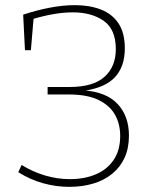

<svg xmlns="http://www.w3.org/2000/svg" viewBox="-20 -720 605 746"><path d="M249 6Q198 6 147.5 -8Q97 -22 51 -51L64 -79Q108 -52 155.5 -38Q203 -24 251 -24Q308 -24 352 -42.5Q396 -61 421.5 -98.5Q447 -136 447 -192Q447 -237 427.5 -273Q408 -309 364 -331Q320 -353 246 -353H165V-382H250Q342 -382 386 -421.5Q430 -461 430 -529Q430 -606 383 -639Q336 -672 263 -672Q225 -672 184 -664.5Q143 -657 104 -645L111 -654L100 -525H77L70 -663Q121 -680 172.5 -690Q224 -700 271 -700Q328 -700 372 -683Q416 -666 440.5 -629Q465 -592 465 -532Q465 -462 427 -420.5Q389 -379 305 -367L304 -369Q393 -363 437 -316Q481 -269 481 -193Q481 -144 464 -107Q447 -70 415.5 -44.5Q384 -19 341.5 -6.5Q299 6 249 6Z"/></svg>

Font: Bitter Thin ExtraLight
Style: Regular
Weight: 250
Version: Version 2.002